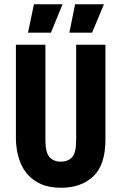

<svg xmlns="http://www.w3.org/2000/svg" viewBox="-20 -871 572 905"><path d="M269 14Q212 14 174 -3Q136 -20 112 -47Q88 -74 76 -105Q64 -136 59.5 -165Q55 -194 55 -214V-660H194V-211Q194 -152 213.5 -130.5Q233 -109 266 -109Q300 -109 319.5 -129.5Q339 -150 339 -211V-660H477V-214Q477 -93 419.5 -39.5Q362 14 269 14ZM220 -717H112L140 -851H275ZM414 -717H307L334 -851H470Z"/></svg>

Font: Bricolage Grotesque 10pt Condensed Bricolage Grotesque 10pt Condensed Regular
Style: Bold
Weight: 700
Width: 3
Designer: Mathieu Triay
Foundry: Atelier Triay
Version: Version 1.000; ttfautohint (v1.8.4.7-5d5b);gftools[0.9.32]